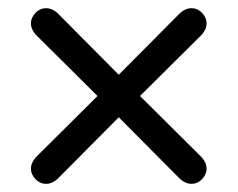

<svg xmlns="http://www.w3.org/2000/svg" viewBox="-20 -490 590 476"><path d="M56.6 -72.3Q56.6 -85.9 68.4 -99.6L221.7 -252L68.4 -404.3Q56.6 -418 56.6 -431.6Q56.6 -446.3 67.9 -458Q79.1 -469.7 94.7 -469.7Q108.4 -469.7 122.1 -458L274.4 -304.7L426.8 -458Q440.4 -469.7 454.1 -469.7Q469.7 -469.7 481 -458Q492.2 -446.3 492.2 -431.6Q492.2 -418 480.5 -404.3L327.1 -252L480.5 -99.6Q492.2 -85.9 492.2 -72.3Q492.2 -57.6 481 -45.9Q469.7 -34.2 454.1 -34.2Q440.4 -34.2 426.8 -45.9L274.4 -199.2L122.1 -45.9Q108.4 -34.2 94.7 -34.2Q79.1 -34.2 67.9 -45.9Q56.6 -57.6 56.6 -72.3Z"/></svg>

Font: jf-openhuninn-2.0
Style: Regular
Weight: 400
Designer: [Kosugi Maru]
Designed by MOTOYA      

[Varela Round]
Joe Prince (Latin component); Avraham Cornfeld (Hebrew component)
Foundry: justfont CO.,LTD.
Version: 2.0